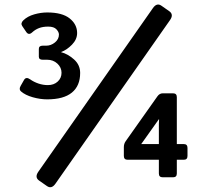

<svg xmlns="http://www.w3.org/2000/svg" viewBox="-20 -771 907 835"><path d="M149.9 14.2Q129.9 0 146.5 -23.9L645 -735.8Q662.1 -760.3 682.1 -746.1L716.3 -722.2Q736.3 -708 719.7 -684.1L221.2 27.8Q204.1 52.2 184.1 38.1ZM71.3 -373.5Q61 -382.3 69.8 -397.5L84.5 -423.3Q93.3 -438.5 111.3 -425.8Q127 -414.6 147.2 -407.7Q167.5 -400.9 188 -400.9Q214.4 -400.9 231 -416.3Q247.6 -431.6 247.6 -454.6Q247.6 -477.5 229.5 -494.4Q211.4 -511.2 185.1 -511.2H165.5Q148.9 -511.2 148.9 -524.4V-558.1Q148.9 -572.3 165.5 -572.3H180.7Q201.7 -572.3 219 -586.4Q236.3 -600.6 236.3 -620.6Q236.3 -631.8 225.3 -643.6Q214.4 -655.3 189.5 -655.3Q166.5 -655.3 149.9 -648.9Q133.3 -642.6 120.1 -630.4Q105 -616.2 94.2 -631.8L76.7 -657.7Q68.4 -669.9 81.5 -682.6Q99.6 -700.2 128.7 -708.5Q157.7 -716.8 185.5 -716.8Q250.5 -716.8 283 -690.9Q315.4 -665 315.4 -627.4Q315.4 -599.6 293 -576.7Q270.5 -553.7 246.1 -544.9V-543.9Q274.9 -536.6 301.8 -512.7Q328.6 -488.8 328.6 -453.6Q328.6 -397.9 292.7 -368.4Q256.8 -338.9 185.1 -338.9Q154.8 -338.9 122.3 -348.1Q89.8 -357.4 71.3 -373.5ZM535.2 -76.2Q518.6 -76.2 518.6 -92.8V-131.3Q518.6 -145.5 526.4 -156.7L664.6 -352.1Q673.8 -365.2 688 -365.2H732.4Q749 -365.2 749 -348.6V-144.5H778.8Q795.4 -144.5 795.4 -127.9V-92.8Q795.4 -76.2 779.3 -76.2H749V-16.6Q749 0 732.9 0H687.5Q670.9 0 670.9 -16.6V-76.2ZM594.2 -144.5H670.9V-232.4Q670.9 -242.7 671.9 -252.4H670.9Z"/></svg>

Font: Istok
Style: Bold
Weight: 700
Designer: Andrey V. Panov
Foundry: Andrey V. Panov
Version: Version 1.0.1